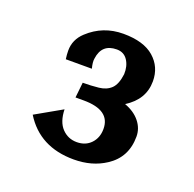

<svg xmlns="http://www.w3.org/2000/svg" viewBox="-80 -782 560 554"><g transform="rotate(20 199.5 -505.0)"><path d="M250 -422Q250 -480 168 -480H143L148 -527Q173 -527 196.5 -529.5Q220 -532 234 -545.5Q248 -559 252 -591Q253 -616 241.5 -633.5Q230 -651 208 -651Q162 -651 156 -604Q154 -593 159 -574H79Q77 -588 77 -600Q77 -634 103 -658Q148 -700 210.5 -700Q273 -700 305 -672Q337 -644 337 -600Q337 -544 284 -511Q314 -500 330.5 -479.5Q347 -459 347 -434Q347 -370 296 -337Q255 -310 199 -310Q94 -310 44 -391L125 -437Q126 -399 144.5 -379.5Q163 -360 190 -360Q217 -360 233.5 -377.5Q250 -395 250 -422Z"/></g></svg>

Font: Lily Script One
Style: Regular
Weight: 400
Designer: Julia Petretta
Foundry: Julia Petretta
Version: Version 1.002;PS 001.001;hotconv 1.0.70;makeotf.lib2.5.58329